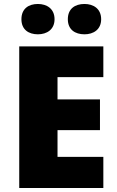

<svg xmlns="http://www.w3.org/2000/svg" viewBox="-20 -948 589 968"><path d="M88 -851C88 -799 124 -775 171 -775C216 -775 255 -799 255 -851C255 -904 216 -928 171 -928C124 -928 88 -904 88 -851ZM322 -851C322 -799 358 -775 406 -775C451 -775 490 -799 490 -851C490 -904 451 -928 406 -928C358 -928 322 -904 322 -851ZM501 0V-157H270V-292H484V-447H270V-559H501V-714H77V0Z"/></svg>

Font: Noto Sans Canadian Aboriginal Black
Style: Regular
Weight: 900
Designer: Monotype Design Team, Typotheque's Kevin King
Foundry: Monotype Imaging Inc.
Version: Version 2.004